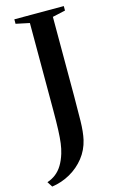

<svg xmlns="http://www.w3.org/2000/svg" viewBox="-178 -799 638 1037"><g transform="rotate(-15 141.0 -280.0)"><path d="M-40 153Q-13 144 8.2 127.5Q29.5 111 45.2 85.2Q61 59.5 72 23.5Q79.5 -1 83.5 -31Q87.5 -61 89.2 -104.8Q91 -148.5 91 -213V-702L15 -718V-743H291.5V-718L219.5 -702V-259Q219.5 -183.5 218.2 -121Q217 -58.5 207.5 -17Q195 37 161.8 79Q128.5 121 81.2 147.8Q34 174.5 -21 182.5Z"/></g></svg>

Font: Merriweather 120pt SemiBold
Style: Regular
Weight: 600
Version: Version 2.100